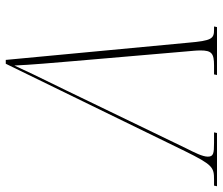

<svg xmlns="http://www.w3.org/2000/svg" viewBox="-120 -682 754 649"><g transform="rotate(-90 256.5 -357.0)"><path d="M-48 0H132L134 -10H99C63 -10 52 -12 52 -31C52 -49 66 -76 79 -102L277 -512C329 -618 337 -635 360 -685C362 -634 370 -543 375 -484L408 -100C409 -87 411 -71 411 -56C411 -18 401 -10 360 -10H330L328 0H490L492 -10H482C451 -10 444 -16 437 -99L379 -714H366L71 -109C24 -14 16 -10 -26 -10H-46Z"/></g></svg>

Font: Noto Serif Display Condensed Thin
Style: Italic
Weight: 100
Width: 3
Italic angle: -12°
Designer: Monotype Design Team
Foundry: Monotype Imaging Inc.
Version: Version 2.009